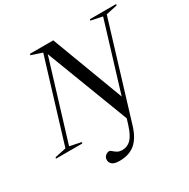

<svg xmlns="http://www.w3.org/2000/svg" viewBox="-242 -902 1301 1322"><g transform="rotate(-30 409.0 -241.0)"><path d="M534 66.5Q508 152.5 460.5 192.5Q413 232.5 336.5 232.5Q295 232.5 278.2 218.2Q261.5 204 261.5 183.5Q261.5 163 275.8 150.5Q290 138 306 138Q314 138 324 147.8Q334 157.5 349.8 167.2Q365.5 177 389.5 177Q431 177 459.8 147.5Q488.5 118 511.5 44L524 2.5L274 -651.5L84 -29L175 -10L172 0H-37L-34 -10L55 -29L252.5 -676.5L166.5 -705L169.5 -715H354.5L569 -144.5L734 -686L643 -705L646 -715H855L852 -705L763 -686Z"/></g></svg>

Font: Newsreader Display
Style: Italic
Weight: 400
Italic angle: -17°
Designer: Hugues Gentile
Foundry: Production Type
Version: Version 1.001